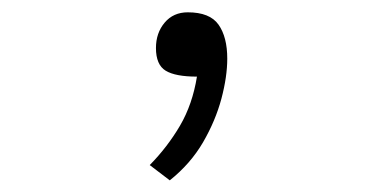

<svg xmlns="http://www.w3.org/2000/svg" viewBox="-20 -163 626 318"><path d="M261.2 135.7 228 110.4Q257.3 80.6 278.1 45.2Q298.8 9.8 306.2 -36.1Q270.5 -36.1 254.4 -45.9Q238.3 -55.7 238.3 -83.5Q238.3 -108.4 252.7 -125.5Q267.1 -142.6 291 -142.6Q327.6 -142.6 342 -122.1Q356.4 -101.6 356.4 -65.9Q356.4 -36.1 346.7 0.5Q336.9 37.1 316.2 72.8Q295.4 108.4 261.2 135.7Z"/></svg>

Font: Cascadia Code NF ExtraLight
Style: Regular
Weight: 200
Monospace: yes
Designer: Aaron Bell
Foundry: Saja Typeworks
Version: Version 2404.023; ttfautohint (v1.8.4)